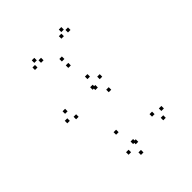

<svg xmlns="http://www.w3.org/2000/svg" viewBox="-229 -941 1078 1078"><g transform="rotate(-45 310.0 -402.0)"><path d="M500.5 -38.5V-58.5H480.5V-38.5ZM530 -83V-103H510V-83ZM470.5 -97.5V-117.5H450.5V-97.5ZM296 -52.5V-72.5H276V-52.5ZM286.5 -64V-84H266.5V-64ZM395.5 -366.5V-386.5H375.5V-366.5ZM411.5 -454V-474H391.5V-454ZM363 -503V-523H343V-503ZM136.5 -454V-474H116.5V-454ZM107.5 -407.5V-427.5H87.5V-407.5ZM158.5 -388.5V-408.5H138.5V-388.5ZM341.5 -440V-460H321.5V-440ZM351 -428.5V-448.5H331V-428.5ZM256 -168.5V-188.5H236V-168.5ZM226 -39.5V-59.5H206V-39.5ZM274.5 10.5V-9.5H254.5V10.5ZM471 -765.5V-785.5H451V-765.5ZM446 -793.5V-813.5H426V-793.5ZM420 -767V-787H400V-767ZM331.5 -674.5V-694.5H311.5V-674.5ZM243.5 -752V-772H223.5V-752ZM216.5 -778.5V-798.5H196.5V-778.5ZM191 -747.5V-767.5H171V-747.5ZM331.5 -623.5V-643.5H311.5V-623.5Z"/></g></svg>

Font: Monaspace Radon Dots Var
Style: Regular
Weight: 400
Designer: Riley Cran and the Lettermatic Team
Version: Version 1.100 (Monaspace Radon Dots)